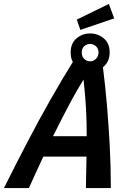

<svg xmlns="http://www.w3.org/2000/svg" viewBox="-70 -950 650 970"><path d="M-50 0Q9 -118 67 -229.5Q125 -341 183.5 -444Q242 -547 298 -637Q292 -647 289.5 -659Q287 -671 287 -685Q287 -731 316.5 -756Q346 -781 385 -781Q425 -781 454.5 -756Q484 -731 484 -685Q484 -660 475 -641.5Q466 -623 450 -610Q462 -517 470.5 -416.5Q479 -316 484.5 -212Q490 -108 490 0H364L367 -159H149Q131 -121 113 -81.5Q95 -42 76 0ZM198 -262H368Q368 -330 365.5 -381Q363 -432 359.5 -472Q356 -512 352 -548Q335 -521 319.5 -494Q304 -467 286.5 -434.5Q269 -402 247.5 -360Q226 -318 198 -262ZM385 -640Q401 -640 414 -652Q427 -664 428 -685Q427 -706 414 -717Q401 -728 385 -728Q369 -728 356 -717Q343 -706 343 -685Q343 -664 356 -652Q369 -640 385 -640ZM336 -799 318 -851 480 -930 507 -857Z"/></svg>

Font: Ubuntu Sans Mono SemiBold
Style: Italic
Weight: 600
Italic angle: -13.5°
Monospace: yes
Designer: Dalton Maag Ltd
Foundry: Dalton Maag Ltd
Version: Version 1.006